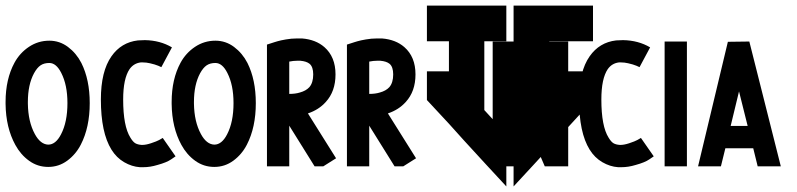

<svg xmlns="http://www.w3.org/2000/svg" viewBox="-20 -717 2861 689"><path d="M157 -491Q138 -491 125.5 -482.5Q113 -474 102 -454Q80 -413 80 -351Q80 -348 80 -345Q81 -280 105 -236Q125 -199 153 -198Q180 -198 199 -235Q222 -279 222 -347Q222 -412 200 -455Q182 -491 157 -491ZM157 -571Q194 -571 224 -548.5Q254 -526 272 -491Q302 -431 302 -347Q302 -260 270 -198Q252 -163 221.5 -140.5Q191 -118 153 -118Q115 -118 84.5 -140Q54 -162 35 -197Q1 -259 0 -344Q0 -348 0 -351Q0 -433 32 -492Q51 -527 84 -549Q117 -571 157 -571Z M500 -573Q555 -572 597 -547L559 -476L548 -481Q536 -486 518 -490Q505 -493 493 -493Q488 -493 485 -493Q460 -490 445 -469Q422 -435 422 -360Q422 -264 448 -223Q457 -208 465.5 -203Q474 -198 488 -197Q490 -197 491 -197Q504 -197 522 -203Q543 -210 551 -214.5Q559 -219 564 -222L610 -156L594 -145Q578 -134 545 -125Q519 -117 494 -117Q488 -117 482 -117Q453 -119 425.5 -135Q398 -151 380 -180Q342 -241 342 -360Q342 -461 380 -515Q415 -565 475 -572Q488 -573 500 -573Z M753 -491Q734 -491 721.5 -482.5Q709 -474 698 -454Q676 -413 676 -351Q676 -348 676 -345Q677 -280 701 -236Q721 -199 749 -198Q776 -198 795 -235Q818 -279 818 -347Q818 -412 796 -455Q778 -491 753 -491ZM753 -571Q790 -571 820 -548.5Q850 -526 868 -491Q898 -431 898 -347Q898 -260 866 -198Q848 -163 817.5 -140.5Q787 -118 749 -118Q711 -118 680.5 -140Q650 -162 631 -197Q597 -259 596 -344Q596 -348 596 -351Q596 -433 628 -492Q647 -527 680 -549Q713 -571 753 -571Z M1046 -499Q1033 -499 1018 -496V-380Q1040 -380 1056 -385Q1078 -391 1090 -404Q1104 -420 1104 -450Q1104 -477 1091 -488Q1080 -497 1058 -499Q1052 -499 1046 -499ZM1045 -579Q1055 -579 1064 -579Q1113 -575 1144 -548Q1184 -513 1184 -450Q1184 -389 1149 -351Q1124 -323 1085 -310L1186 -149L1140 -120H1109L1018 -266V-120H938V-557L966 -566L976 -569Q986 -572 1006 -575.5Q1026 -579 1045 -579Z M1333 -499Q1320 -499 1305 -496V-380Q1327 -380 1343 -385Q1365 -391 1377 -404Q1391 -420 1391 -450Q1391 -477 1378 -488Q1367 -497 1345 -499Q1339 -499 1333 -499ZM1332 -579Q1342 -579 1351 -579Q1400 -575 1431 -548Q1471 -513 1471 -450Q1471 -389 1436 -351Q1411 -323 1372 -310L1473 -149L1427 -120H1396L1305 -266V-120H1225V-557L1253 -566L1263 -569Q1273 -572 1293 -575.5Q1313 -579 1332 -579Z M1512 -697H1797V-569H1718V-322L1797 -236V-48L1723 -128L1645 -213L1600 -263L1591 -273L1512 -358V-461H1591V-569H1512ZM1823 -697H1951H2108V-569H1951V-376L1981 -408V-461H2108V-358L1897 -128L1823 -48V-236V-569Z M1748 -568H1832L1939 -318V-568H2019V-120H1935L1828 -368V-120H1748Z M2216 -573Q2271 -572 2313 -547L2275 -476L2264 -481Q2252 -486 2234 -490Q2221 -493 2209 -493Q2204 -493 2201 -493Q2176 -490 2161 -469Q2138 -435 2138 -360Q2138 -264 2164 -223Q2173 -208 2181.5 -203Q2190 -198 2204 -197Q2206 -197 2207 -197Q2220 -197 2238 -203Q2259 -210 2267 -214.5Q2275 -219 2280 -222L2326 -156L2310 -145Q2294 -134 2261 -125Q2235 -117 2210 -117Q2204 -117 2198 -117Q2169 -119 2141.5 -135Q2114 -151 2096 -180Q2058 -241 2058 -360Q2058 -461 2096 -515Q2131 -565 2191 -572Q2204 -573 2216 -573Z M2365 -568H2445V-120H2365Z M2669 -568 2782 -120H2781H2699L2683 -185H2583L2567 -120H2485L2592 -567ZM2632 -389 2602 -265H2663Z"/></svg>

Font: Satisfactory Mid
Style: Regular
Weight: 400
Designer: Sadat Fauzi
Foundry: Intuisi Creative
Version: Version 001.000